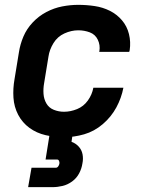

<svg xmlns="http://www.w3.org/2000/svg" viewBox="-20 -558 616 792"><path d="M244 8Q285 8 327 -4Q369 -16 404 -46Q439 -76 460 -115Q481 -154 489 -196H365Q360 -168 342.5 -143.5Q325 -119 298 -108Q271 -97 244 -97Q222 -97 202 -105Q182 -113 171.5 -131Q161 -149 159.5 -171Q158 -193 162 -215L180 -325Q184 -353 200.5 -380Q217 -407 245.5 -420Q274 -433 303 -433Q328 -433 350.5 -424.5Q373 -416 383.5 -394Q394 -372 390 -347L389 -344H513Q514 -347 515 -351Q520 -385 512 -417.5Q504 -450 483 -474.5Q462 -499 433 -513.5Q404 -528 370.5 -533Q337 -538 303 -538Q270 -538 236.5 -531.5Q203 -525 171.5 -508.5Q140 -492 115 -465.5Q90 -439 76.5 -407Q63 -375 58 -342L40 -232Q33 -193 35.5 -155Q38 -117 55 -84.5Q72 -52 101.5 -30.5Q131 -9 168 -0.5Q205 8 244 8ZM96 214H196Q217 214 238 209Q259 204 277.5 190.5Q296 177 306.5 157Q317 137 320 116Q324 97 320.5 78.5Q317 60 304.5 46.5Q292 33 275 27L279 0H184L168 100H215Q221 100 223.5 105.5Q226 111 225 117Q224 123 220 128.5Q216 134 210 134H110Z"/></svg>

Font: Iosevka Sparkle Oblique
Style: Bold
Weight: 700
Italic angle: -9°
Designer: Belleve Invis
Foundry: Belleve Invis
Version: Version 4.5.0; ttfautohint (v1.8.3)